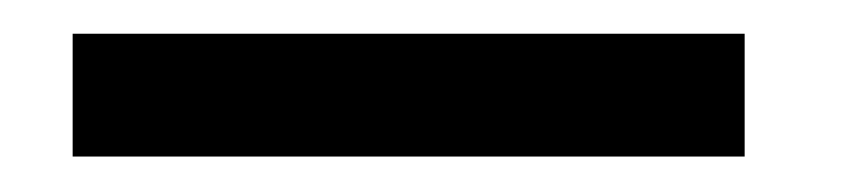

<svg xmlns="http://www.w3.org/2000/svg" viewBox="-20 44 490 111"><path d="M22 63.5H410.5V134.5H22Z"/></svg>

Font: League Mono Condensed
Style: Regular
Weight: 400
Width: 1
Designer: Tyler Finck
Foundry: The League of Moveable Type / Tyler Finck
Version: Version 2.210